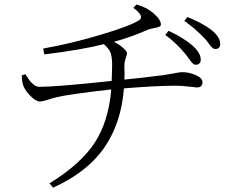

<svg xmlns="http://www.w3.org/2000/svg" viewBox="-20 -784 1040 857"><path d="M717.8 -627.9 732.4 -646.5Q799.8 -615.2 839.8 -580.1Q876 -546.9 876 -518.6Q876 -495.1 853.5 -495.1Q846.7 -495.1 840.3 -501Q834 -506.8 823.7 -521.5Q813.5 -536.1 806.6 -543.9Q764.6 -594.7 717.8 -627.9ZM575.2 -749 588.9 -763.7Q633.8 -752 664.1 -725.6Q698.2 -696.3 698.2 -674.8Q698.2 -668 690.4 -664.6Q682.6 -661.1 666.5 -658.2Q650.4 -655.3 642.6 -652.3Q565.4 -618.2 489.3 -597.7Q512.7 -585 529.8 -569.8Q546.9 -554.7 546.9 -545.9Q546.9 -540 540.5 -522Q534.2 -503.9 535.2 -482.4Q537.1 -455.1 535.2 -428.7Q613.3 -436.5 706.1 -448.2Q732.4 -452.1 751 -455.6Q769.5 -459 777.3 -460.4Q785.2 -461.9 794.9 -461.9Q824.2 -461.9 854 -448.7Q883.8 -435.5 883.8 -417Q883.8 -393.6 858.4 -393.6Q855.5 -393.6 822.8 -397.5Q790 -401.4 761.7 -401.4Q679.7 -401.4 533.2 -389.6Q521.5 -235.4 445.8 -125.5Q370.1 -15.6 216.8 53.7L201.2 34.2Q340.8 -51.8 402.8 -147Q464.8 -242.2 476.6 -384.8Q284.2 -363.3 231.4 -349.6Q220.7 -347.7 195.8 -339.4Q170.9 -331.1 157.2 -331.1Q140.6 -331.1 117.2 -354.5Q93.8 -377.9 85 -399.4Q78.1 -415 77.1 -447.3L92.8 -453.1Q105.5 -433.6 112.8 -423.8Q120.1 -414.1 131.8 -405.3Q143.6 -396.5 155.3 -396.5Q235.4 -396.5 478.5 -422.9Q480.5 -473.6 480.5 -502Q479.5 -533.2 472.7 -550.3Q465.8 -567.4 443.4 -586.9Q349.6 -562.5 177.7 -541L172.9 -567.4Q299.8 -589.8 431.6 -629.4Q563.5 -668.9 601.6 -694.3Q626 -711.9 575.2 -749ZM802.7 -690.4 816.4 -708Q886.7 -679.7 924.8 -649.4Q962.9 -618.2 962.9 -587.9Q962.9 -565.4 940.4 -565.4Q933.6 -565.4 927.2 -571.3Q920.9 -577.1 910.6 -591.3Q900.4 -605.5 892.6 -613.3Q847.7 -660.2 802.7 -690.4Z"/></svg>

Font: GenYoMin TW TTF Light
Style: Regular
Weight: 300
Version: Version 1.300